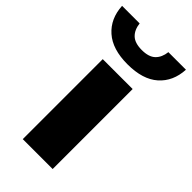

<svg xmlns="http://www.w3.org/2000/svg" viewBox="-299 -864 931 931"><g transform="rotate(45 166.0 -399.0)"><path d="M63.5 0V-548.5H268.5V0ZM166 -615.5Q62.5 -615.5 7 -664.8Q-48.5 -714 -53 -797.5H67.5Q72 -758 95 -735.8Q118 -713.5 166 -713.5Q214 -713.5 237 -735.8Q260 -758 264.5 -797.5H385Q380.5 -713.5 325.2 -664.5Q270 -615.5 166 -615.5Z"/></g></svg>

Font: Encode Sans Exp XBd
Style: Regular
Weight: 800
Width: 7
Designer: Multiple Designers
Foundry: Impallari Type
Version: Version 3.002; ttfautohint (v1.8.3) -l 8 -r 50 -G 200 -x 14 